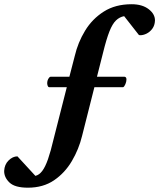

<svg xmlns="http://www.w3.org/2000/svg" viewBox="-107 -663 750 904"><path d="M24.4 220.7Q-37.1 220.7 -62.5 196.3Q-87.9 171.9 -87.4 141.6Q-85.9 111.3 -66.4 92.3Q-46.9 73.2 -24.9 73.2L59.6 165Q77.1 161.1 91.6 142.3Q106 123.5 118.9 86.7Q131.8 49.8 145 -6.8L207.5 -252.4H124.5Q119.6 -252.9 117.4 -259.3Q115.2 -265.6 115.2 -272Q115.2 -282.2 119.9 -291Q124.5 -299.8 130.9 -301.8H219.7L245.1 -399.9Q259.8 -462.9 293.5 -518.3Q327.1 -573.7 381.6 -608.4Q436 -643.1 512.7 -643.1Q563 -643.1 593.3 -619.6Q623.5 -596.2 622.6 -565.4Q621.6 -543.5 610.4 -528.1Q599.1 -512.7 583.5 -504.9Q567.9 -497.1 553.2 -497.1Q552.2 -497.1 549.6 -497.6Q546.9 -498 546.4 -499L477.5 -586.9Q456.1 -583 439.2 -566.9Q422.4 -550.8 408.2 -514.9Q394 -479 378.4 -415.5L349.6 -301.8H479Q484.4 -301.3 486.6 -297.1Q488.8 -293 488.3 -287.6Q488.3 -278.8 483.4 -266.8Q478.5 -254.9 472.7 -252.4H337.4L279.3 -22.5Q264.2 39.6 231.4 95.2Q198.7 150.9 147.5 185.8Q96.2 220.7 24.4 220.7Z"/></svg>

Font: Gelasio SemiBold
Style: Italic
Weight: 600
Italic angle: -8.5°
Designer: Eben Sorkin
Foundry: Eben Sorkin
Version: Version 1.008